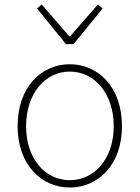

<svg xmlns="http://www.w3.org/2000/svg" viewBox="-20 -828 626 861"><path d="M293 13C419 13 527 -88 527 -262C527 -439 419 -540 293 -540C167 -540 59 -439 59 -262C59 -88 167 13 293 13ZM293 -20C181 -20 97 -118 97 -262C97 -407 181 -507 293 -507C405 -507 490 -407 490 -262C490 -118 405 -20 293 -20ZM276 -630H310L440 -790L419 -808L295 -666H290L167 -808L146 -790Z"/></svg>

Font: Noto Sans JP Thin
Style: Regular
Weight: 100
Designer: Ryoko NISHIZUKA 西塚涼子 (kana, bopomofo & ideographs); Paul D. Hunt (Latin, Greek & Cyrillic); Sandoll Communications 산돌커뮤니
Foundry: Adobe
Version: Version 2.004;hotconv 1.0.118;makeotfexe 2.5.65603